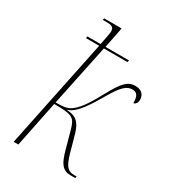

<svg xmlns="http://www.w3.org/2000/svg" viewBox="-185 -858 859 959"><g transform="rotate(30 244.0 -378.5)"><path d="M376 3H403L405 -7H392C355 -7 338 -22 318 -93L291 -190C273 -251 246 -269 194 -271C247 -284 291 -362 329 -426C373 -502 398 -523 429 -523C452 -523 468 -512 467 -466C476 -467 488 -477 488 -496C488 -531 464 -546 434 -546C388 -546 364 -515 322 -439C281 -364 257 -326 225 -299C202 -279 180 -275 129 -275L203 -629H339L342 -640H206L230 -760H129L127 -750H146C177 -750 192 -746 192 -720C192 -711 187 -686 178 -640H102L100 -629H176L46 0H73L127 -265C235 -265 246 -255 263 -195L292 -90C310 -26 329 3 376 3Z"/></g></svg>

Font: Noto Serif Display Condensed Thin
Style: Italic
Weight: 100
Width: 3
Italic angle: -12°
Designer: Monotype Design Team
Foundry: Monotype Imaging Inc.
Version: Version 2.009